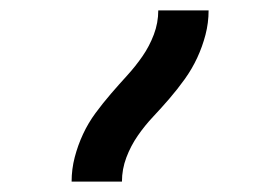

<svg xmlns="http://www.w3.org/2000/svg" viewBox="-20 -792 540 370"><path d="M118 -442Q118 -466 124 -489Q130 -512 140 -533.5Q150 -555 164 -574Q178 -593 193.5 -611Q209 -629 225 -646.5Q241 -664 254.5 -683.5Q268 -703 276.5 -725.5Q285 -748 285 -772H382Q382 -748 376 -725Q370 -702 360 -680.5Q350 -659 336 -639.5Q322 -620 306.5 -602Q291 -584 275 -567Q259 -550 245.5 -530.5Q232 -511 223.5 -488.5Q215 -466 215 -442Z"/></svg>

Font: Iosevka Term Curly
Style: Bold
Weight: 700
Designer: Belleve Invis
Foundry: Belleve Invis
Version: Version 32.3.0